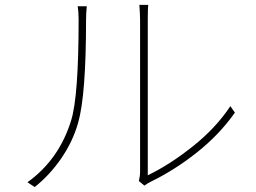

<svg xmlns="http://www.w3.org/2000/svg" viewBox="-20 -756 1040 781"><path d="M121.1 4.9 91.8 -14.6Q220.7 -107.4 269.5 -266.6Q299.8 -364.3 299.8 -676.8Q299.8 -708 295.9 -730.5H333Q330.1 -703.1 330.1 -676.8Q330.1 -369.1 297.9 -256.8Q276.4 -180.7 229.5 -112.3Q182.6 -43.9 121.1 4.9ZM567.4 -1 544.9 -19.5Q549.8 -39.1 549.8 -58.6V-673.8Q549.8 -698.2 546.9 -736.3H583Q581.1 -723.6 581.1 -673.8V-43Q668.9 -85 763.7 -160.2Q858.4 -235.4 917 -324.2L935.5 -297.9Q872.1 -208 780.8 -135.7Q689.5 -63.5 592.8 -16.6Q579.1 -9.8 567.4 -1Z"/></svg>

Font: Gen Shin Gothic ExtraLight
Style: Regular
Weight: 100
Designer: [Source Han Sans]
Ryoko NISHIZUKA  (kana & ideographs); Paul D. Hunt (Latin, Greek & Cyrillic); Wenlong ZHANG  (bopomofo
Version: Version 1.002.20150607